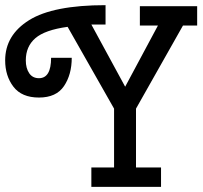

<svg xmlns="http://www.w3.org/2000/svg" viewBox="-20 -724 785 744"><path d="M389 -704V-629H334L465 -388L592 -625H522V-700H744V-625H689L507 -303V-75H604V0H334V-75H422V-303L242 -620Q154 -608 117 -576Q80 -544 80 -490Q80 -460 93 -440.5Q106 -421 131 -421Q178 -421 178 -500H258Q258 -435 228 -390.5Q198 -346 131 -346Q64 -346 32 -388Q0 -430 0 -490Q0 -588 93 -646Q186 -704 389 -704Z"/></svg>

Font: Cherry Swash
Style: Regular
Weight: 400
Designer: Kasatkina Nataliya
Foundry: Nataliya Kasatkina
Version: Version 1.001